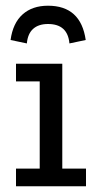

<svg xmlns="http://www.w3.org/2000/svg" viewBox="-20 -652 344 672"><path d="M36 -429H198V-62H281V0H36V-62H119V-367H36ZM148 -632Q263 -632 280 -512L223 -500Q217 -568 148 -568Q115 -568 96 -551Q77 -534 74 -500L17 -512Q25 -571 59 -601.5Q93 -632 148 -632Z"/></svg>

Font: Podkova VF Beta
Style: Regular
Weight: 400
Designer: Ilya Yudin
Foundry: Cyreal (www.cyreal.org)
Version: Version 2.100